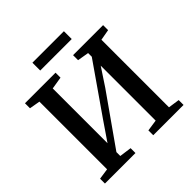

<svg xmlns="http://www.w3.org/2000/svg" viewBox="-227 -1077 1259 1259"><g transform="rotate(-45 402.0 -448.0)"><path d="M37.5 0V-45L113.5 -56V-683.5L39 -696.5V-743H322.5V-697L236.5 -683V-175L327 -307.5L564.5 -649V-683L485 -696.5V-743H763.5V-696.5L688 -683V-56.5L766.5 -45V0H485.5V-45L564.5 -56.5V-566L483 -442.5L236.5 -92.5V-56.5L320.5 -45V0ZM553.5 -896.5V-824H261.5V-896.5Z"/></g></svg>

Font: Merriweather 48pt SemiBold
Style: Regular
Weight: 600
Version: Version 2.100